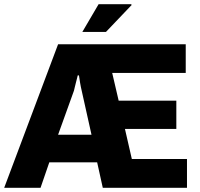

<svg xmlns="http://www.w3.org/2000/svg" viewBox="-23 -899 955 919"><path d="M-3 0 255 -687H866V-550H514L545 -417H821V-282H575L608 -138H872V0H469L442 -122H213L171 0ZM255 -254H415L368 -465Q366 -474 364 -483Q362 -492 360.5 -502Q359 -512 357.5 -521.5Q356 -531 355 -538H349Q348 -533 345.5 -523.5Q343 -514 340.5 -504Q338 -494 335.5 -484Q333 -474 331 -465ZM371 -746 449 -879H605L607 -875L484 -746Z"/></svg>

Font: Archivo SemiCondensed ExtraBold
Style: Regular
Weight: 800
Width: 4
Designer: Hector Gatti
Foundry: Omnibus-Type
Version: Version 2.001